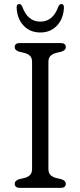

<svg xmlns="http://www.w3.org/2000/svg" viewBox="-20 -908 389 928"><path d="M214 -91.5Q214 -72 224.2 -62Q234.5 -52 252 -47.5L276 -42Q298 -35 298 -20Q298 0 273 0H76.5Q51 0 51 -20Q51 -35 73 -42L97 -47.5Q115 -52 125 -62Q135 -72 135 -91.5V-608.5Q135 -628 125 -638Q115 -648 97 -652.5L73 -658Q51 -665 51 -680Q51 -700 76.5 -700H273Q298 -700 298 -680Q298 -665 276 -658L252 -652.5Q234.5 -648 224.2 -638Q214 -628 214 -608.5ZM175 -803.5Q236.5 -803.5 262 -876.5Q268 -888.5 276.5 -888.5Q290 -888.5 289 -870Q286.5 -817 255.2 -784Q224 -751 175 -751Q125.5 -751 94.2 -784Q63 -817 60.5 -870Q59.5 -888.5 73.5 -888.5Q81.5 -888.5 87.5 -876.5Q113 -803.5 175 -803.5Z"/></svg>

Font: Fraunces 9pt S100 Light
Style: Regular
Weight: 300
Version: Version 1.000; ttfautohint (v1.8.3)